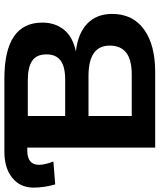

<svg xmlns="http://www.w3.org/2000/svg" viewBox="54 -782 728 876"><g transform="rotate(-90 418.0 -344.0)"><path d="M792.5 -196.3Q792.5 -102.5 722.2 -51.3Q651.9 0 526.9 0H182.6V-583.5H168.9Q104 -583.5 104 -529.8Q104 -503.9 119.1 -464.4L14.6 -456.1Q0 -507.3 0 -554.2Q0 -616.2 44.7 -652.1Q89.4 -688 163.1 -688H497.6Q752.9 -688 752.9 -515.1Q752.9 -456.5 720.5 -416.3Q688 -376 621.6 -361.8Q705.1 -352.1 748.8 -309.3Q792.5 -266.6 792.5 -196.3ZM607.9 -495.6Q607.9 -542 578.1 -561.5Q548.3 -581.1 490.7 -581.1H326.7V-410.6H491.7Q552.7 -410.6 580.3 -431.9Q607.9 -453.1 607.9 -495.6ZM647.9 -207.5Q647.9 -304.2 509.3 -304.2H326.7V-106.9H514.6Q583.5 -106.9 615.7 -132.1Q647.9 -157.2 647.9 -207.5Z"/></g></svg>

Font: Arimo
Style: Bold
Weight: 700
Designer: Steve Matteson
Foundry: Monotype Imaging Inc.
Version: Version 1.33